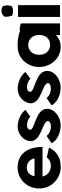

<svg xmlns="http://www.w3.org/2000/svg" viewBox="874 -1720 857 2644"><g transform="rotate(-90 1302.0 -398.5)"><path d="M28 -287C28 -104 177 10 325 10C480 10 557 -76 590 -152L456 -182C427 -143 375 -122 324 -127C259 -133 204 -178 194 -241H600C600 -453 500 -584 314 -584C167 -584 28 -464 28 -287ZM197 -351C207 -411 250 -458 317 -458C388 -458 436 -403 441 -351Z M650 -115C693 -36 799 9 896 9C1016 9 1125 -78 1125 -176C1126 -338 837 -345 837 -410C837 -433 854 -454 898 -454C943 -454 979 -443 1018 -409L1111 -476C1059 -545 963 -583 878 -583C765 -583 679 -486 679 -404C680 -262 929 -245 953 -179C956 -177 958 -175 958 -172C958 -147 934 -126 880 -126C827 -126 786 -144 751 -184Z M1172 -115C1215 -36 1321 9 1418 9C1538 9 1647 -78 1647 -176C1648 -338 1359 -345 1359 -410C1359 -433 1376 -454 1420 -454C1465 -454 1501 -443 1540 -409L1633 -476C1581 -545 1485 -583 1400 -583C1287 -583 1201 -486 1201 -404C1202 -262 1451 -245 1475 -179C1478 -177 1480 -175 1480 -172C1480 -147 1456 -126 1402 -126C1349 -126 1308 -144 1273 -184Z M1701 -287C1701 -135 1809 -4 1955 8C2036 14 2095 -13 2140 -56V0H2301V-540C2281 -546 2259 -551 2236 -555C2228 -556 2215 -554 2198 -551C2137 -576 2051 -585 1992 -584C1978 -584 1966 -583 1955 -582C1810 -570 1701 -439 1701 -287ZM1869 -287C1869 -378 1927 -438 2006 -438C2084 -437 2142 -378 2142 -287V-284C2141 -195 2086 -136 2006 -136C1924 -136 1869 -196 1869 -287Z M2390 0H2553V-578H2390ZM2392 -757C2392 -723 2398 -690 2406 -661C2424 -652 2445 -647 2468 -647C2492 -647 2516 -652 2536 -661C2545 -681 2550 -703 2550 -727C2550 -751 2545 -773 2536 -792C2518 -801 2496 -807 2474 -807C2437 -807 2403 -784 2392 -757Z"/></g></svg>

Font: Rabbid Highway Sign IV
Style: Bd
Weight: 400
Foundry: Cannot Into Space Fonts
Version: Version 0.277